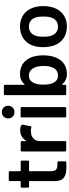

<svg xmlns="http://www.w3.org/2000/svg" viewBox="672 -1436 771 2156"><g transform="rotate(-90 1058.0 -357.5)"><path d="M333 -499C333 -506 328 -511 321 -511H219C216 -511 214 -513 214 -516V-633C214 -640 209 -645 202 -645H115C108 -645 103 -640 103 -633V-516C103 -513 101 -511 98 -511H41C34 -511 29 -506 29 -499V-429C29 -422 34 -417 41 -417H98C101 -417 103 -415 103 -412V-127C104 -27 156 2 261 2L313 1C321 0 325 -5 325 -12V-87C325 -94 320 -99 313 -99H283C235 -99 214 -120 214 -171V-412C214 -415 216 -417 219 -417H321C328 -417 333 -422 333 -429Z M674 -517C624 -517 585 -495 557 -452C556 -450 555 -449 554 -449C554 -449 552 -449 552 -454V-499C552 -506 547 -511 540 -511H448C441 -511 436 -506 436 -499V-12C436 -5 441 0 448 0H540C547 0 552 -5 552 -12V-295C552 -354 594 -393 650 -396C655 -397 661 -397 670 -397C683 -397 695 -395 705 -392C708 -391 710 -391 712 -391C716 -391 718 -394 719 -399L736 -489V-493C736 -498 734 -502 730 -504C714 -513 695 -517 674 -517Z M878 -581C919 -581 949 -611 949 -652C949 -693 919 -723 878 -723C837 -723 807 -693 807 -652C807 -611 837 -581 878 -581ZM922 0C929 0 934 -5 934 -12V-500C934 -507 929 -512 922 -512H830C823 -512 818 -507 818 -500V-12C818 -5 823 0 830 0Z M1498 -379C1467 -467 1403 -519 1304 -519C1257 -519 1219 -502 1190 -468C1189 -467 1188 -467 1187 -467C1187 -467 1184 -467 1184 -471V-688C1184 -695 1179 -700 1172 -700H1080C1073 -700 1068 -695 1068 -688V-12C1068 -5 1073 0 1080 0H1172C1179 0 1184 -5 1184 -12V-43C1184 -47 1187 -47 1187 -47C1188 -47 1189 -46 1190 -45C1220 -10 1258 8 1305 8C1400 8 1467 -44 1496 -132C1509 -168 1515 -210 1515 -257C1515 -301 1509 -342 1498 -379ZM1372 -140C1355 -109 1324 -92 1287 -92C1252 -92 1226 -108 1209 -140C1194 -166 1186 -205 1186 -256C1186 -308 1194 -348 1211 -375C1228 -404 1253 -419 1286 -419C1321 -419 1348 -405 1366 -377C1386 -348 1396 -307 1396 -255C1396 -206 1388 -168 1372 -140Z M1839 8C1942 8 2020 -49 2051 -144C2062 -178 2068 -216 2068 -258C2068 -302 2062 -340 2050 -372C2019 -464 1941 -519 1840 -519C1733 -519 1654 -464 1623 -371C1612 -338 1607 -300 1607 -257C1607 -217 1613 -179 1624 -143C1655 -48 1734 8 1839 8ZM1839 -92C1787 -92 1749 -121 1734 -172C1727 -195 1724 -223 1724 -256C1724 -289 1727 -317 1734 -340C1750 -391 1788 -419 1837 -419C1889 -419 1926 -391 1941 -340C1948 -320 1951 -292 1951 -256C1951 -222 1948 -194 1941 -172C1925 -121 1888 -92 1839 -92Z"/></g></svg>

Font: Barlow SemiBold Numbers
Style: Regular
Weight: 600
Designer: Jeremy Tribby
Foundry: Tribby Type
Version: Version 1.408